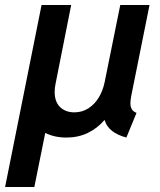

<svg xmlns="http://www.w3.org/2000/svg" viewBox="-54 -541 637 766"><path d="M111.8 -521H230L167.5 -206.1Q164.1 -189.5 164.1 -173.8Q164.1 -134.8 185.8 -113.8Q207.5 -92.8 242.7 -92.8Q273.9 -92.8 298.8 -108.9Q323.7 -125 340.1 -152.1Q356.4 -179.2 363.3 -212.4L425.8 -521H542.5L469.7 -158.7Q466.3 -140.1 466.3 -129.4Q466.3 -114.7 471.9 -105.2Q477.5 -95.7 490.7 -90.8L450.2 7.8Q413.6 -2 391.8 -19.8Q370.1 -37.6 363.8 -61.5H362.3Q334 -28.8 295.9 -10.5Q257.8 7.8 210.9 7.8Q163.6 7.8 126.5 -10.7L83 205.1H-33.7Z"/></svg>

Font: Reddit Sans Vanilla SemiBold
Style: Italic
Weight: 600
Italic angle: -11.25°
Designer: Stephen Hutchings
Version: Version 1.013